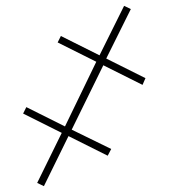

<svg xmlns="http://www.w3.org/2000/svg" viewBox="-20 -642 579 656"><path d="M404 -622 427 -611 343 -442 477 -375 467 -352 333 -419 225 -199 360 -133 348 -110 214 -177 130 -6 107 -17 191 -188 59 -254 70 -276 202 -210 309 -431 177 -497 188 -519 320 -453Z"/></svg>

Font: Noto Sans SemiCondensed Thin
Style: Regular
Weight: 100
Width: 4
Designer: Monotype Design Team
Foundry: Monotype Imaging Inc.
Version: Version 2.013; ttfautohint (v1.8.4.7-5d5b)